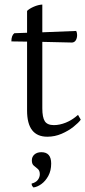

<svg xmlns="http://www.w3.org/2000/svg" viewBox="-20 -589 375 844"><path d="M188 12Q99 12 99 -103V-406L30 -407Q30 -433 43 -443L99 -445V-541Q109 -551 128.5 -559.5Q148 -568 166 -569V-447L315 -453Q319 -445 319 -435Q319 -422 313.5 -412.5Q308 -403 297 -402L166 -405V-113Q166 -73 177 -56Q188 -39 217 -39Q242 -39 269.5 -50Q297 -61 323 -84L335 -63Q326 -50 303.5 -32Q281 -14 251 -1Q221 12 188 12ZM127 235Q124 232 121.5 228.5Q119 225 119 218Q138 213 146.5 201.5Q155 190 155 177Q155 161 146 153.5Q137 146 128.5 139Q120 132 120 116Q120 100 131.5 90Q143 80 162 80Q205 80 205 130Q205 161 192.5 184Q180 207 162 220Q144 233 127 235Z"/></svg>

Font: Petrona Light
Style: Regular
Weight: 300
Designer: Ringo R. Seeber
Foundry: Ringo R. Seeber
Version: Version 2.001; ttfautohint (v1.8.3)